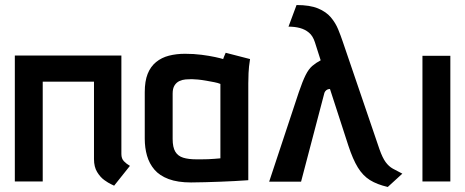

<svg xmlns="http://www.w3.org/2000/svg" viewBox="-20 -722 1852 764"><path d="M463 -109V-501H39V0H150V-397H354V-89Q354 -58 366.5 -37.5Q379 -17 395 -5.5Q411 6 423 11.5Q435 17 434 17L497 -62Q483 -70 473 -80.5Q463 -91 463 -109Z M975 -487 878 -512Q874 -504 871 -495.5Q868 -487 868 -487Q859 -490 836 -495Q813 -500 782 -504Q751 -508 716 -508Q682 -508 652.5 -500.5Q623 -493 601 -475Q579 -457 567.5 -428Q556 -399 556 -355V-170Q556 -134 565 -102.5Q574 -71 594.5 -47Q615 -23 651 -9.5Q687 4 740 4Q766 4 796.5 3Q827 2 857.5 1Q888 0 913 -1.5Q938 -3 953.5 -4Q969 -5 968 -5V-390Q968 -407 969 -431.5Q970 -456 975 -487ZM667 -169V-350Q667 -370 674.5 -382Q682 -394 694 -399.5Q706 -405 719 -406Q732 -407 743 -407Q752 -407 767.5 -405.5Q783 -404 800 -401Q817 -398 832.5 -395Q848 -392 857 -388V-92Q845 -91 833 -90Q821 -89 808 -88.5Q795 -88 782.5 -88Q770 -88 761 -88Q730 -88 709 -94.5Q688 -101 677.5 -118.5Q667 -136 667 -169Z M1490 -128 1344 -556Q1336 -580 1325.5 -605.5Q1315 -631 1296.5 -653Q1278 -675 1245.5 -688.5Q1213 -702 1160 -702L1128 -616Q1153 -616 1173.5 -610.5Q1194 -605 1209.5 -592Q1225 -579 1233 -554L1256 -482Q1237 -472 1222.5 -459.5Q1208 -447 1196 -423Q1184 -399 1169 -355L1051 1H1178L1271 -353Q1274 -360 1279 -363.5Q1284 -367 1288.5 -367.5Q1293 -368 1293 -368L1366 -143Q1384 -88 1404 -55.5Q1424 -23 1452 -5.5Q1480 12 1523 22L1581 -31Q1559 -42 1543 -51Q1527 -60 1514.5 -77Q1502 -94 1490 -128Z M1661 0H1772V-500H1661Z"/></svg>

Font: Advent Pro Expanded
Style: Bold
Weight: 700
Width: 7
Designer: VivaRado, Andreas Kalpakidis
Foundry: VivaRado, Andreas Kalpakidis
Version: Version 3.000